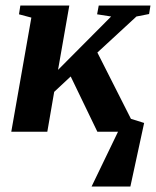

<svg xmlns="http://www.w3.org/2000/svg" viewBox="-20 -479 567 698"><path d="M504 -32 454 199H313L409 0H334L237 -201L177 -145L152 0H21L94 -415L49 -427L54 -459H232L191 -225L384 -419L333 -427L339 -459H527L522 -428L476 -419L334 -288L456 -47Z"/></svg>

Font: Libra Serif Modern
Style: Bold Italic
Weight: 700
Italic angle: -12°
Designer: Stefan Peev, Context Ltd
Foundry: Stefan Peev, Context Ltd
Version: Version 1.000